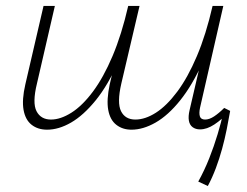

<svg xmlns="http://www.w3.org/2000/svg" viewBox="-20 -430 830 644"><path d="M421 5Q391 5 370 -11.5Q349 -28 343 -61.5Q337 -95 348 -147L410 -410H448L387 -150Q372 -85 386 -57Q400 -29 434 -29Q467 -29 503 -52Q539 -75 574.5 -122.5Q610 -170 640.5 -242Q671 -314 693 -410H720Q696 -301 660.5 -222.5Q625 -144 584.5 -93.5Q544 -43 502 -19Q460 5 421 5ZM138 5Q107 5 86 -11.5Q65 -28 59 -61.5Q53 -95 65 -147L126 -410H164L104 -150Q88 -85 102.5 -57Q117 -29 151 -29Q183 -29 219.5 -52Q256 -75 291.5 -122.5Q327 -170 357.5 -242Q388 -314 410 -410H437Q412 -301 377 -222.5Q342 -144 301 -93.5Q260 -43 218.5 -19Q177 5 138 5ZM677 194 645 179Q666 141 682 100.5Q698 60 710 20Q722 -20 730 -56L752 -58Q747 -29 740.5 3.5Q734 36 725 69Q716 102 704 134Q692 166 677 194ZM651 4Q636 4 626 -3.5Q616 -11 613.5 -25.5Q611 -40 616 -61L697 -410H729L651 -69Q647 -50 650.5 -39.5Q654 -29 668 -29Q682 -29 698 -39.5Q714 -50 732 -68L752 -58Q724 -29 699 -12.5Q674 4 651 4Z"/></svg>

Font: Ysabeau Office ExtraLight
Style: Italic
Weight: 250
Italic angle: -12°
Designer: Christian Thalmann (Catharsis Fonts)
Version: Version 2.001;gftools[0.9.30]; featfreeze: tnum,lnum,ss02